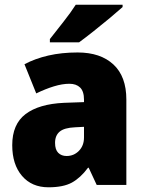

<svg xmlns="http://www.w3.org/2000/svg" viewBox="-20 -879 616 816"><path d="M310 -656Q407 -656 462 -605Q517 -554 517 -456V-93H391L357 -166H354Q322 -123 285.5 -103Q249 -83 186 -83Q115 -83 73.5 -131.5Q32 -180 32 -262Q32 -351 88.5 -394Q145 -437 252 -442L337 -445V-455Q337 -491 320.5 -507Q304 -523 275 -523Q245 -523 209 -512Q173 -501 134 -482L84 -606Q129 -630 185.5 -643Q242 -656 310 -656ZM299 -338Q253 -336 233.5 -319.5Q214 -303 214 -272Q214 -243 227.5 -229.5Q241 -216 263 -216Q294 -216 315.5 -238Q337 -260 337 -295V-340ZM501 -849Q481 -831 447.5 -803Q414 -775 378 -746.5Q342 -718 316 -699H192V-713Q217 -745 249 -785.5Q281 -826 302 -859H501Z"/></svg>

Font: Noto Sans Telugu UI SemiCondensed Black
Style: Regular
Weight: 900
Width: 4
Designer: Jelle Bosma - Monotype Design Team
Foundry: Monotype Imaging Inc.
Version: Version 2.005; ttfautohint (v1.8.4.7-5d5b)